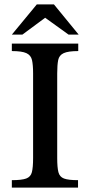

<svg xmlns="http://www.w3.org/2000/svg" viewBox="-20 -856 412 876"><path d="M336 0H34V-34Q79 -34 99.5 -41.5Q120 -49 125.5 -70.5Q131 -92 131 -135V-521Q131 -560 126 -582Q121 -604 100.5 -613.5Q80 -623 34 -623V-657H337V-623Q291 -623 270.5 -613.5Q250 -604 245.5 -582Q241 -560 241 -521V-135Q241 -92 246.5 -70.5Q252 -49 272 -41.5Q292 -34 336 -34ZM82 -698H34L148 -836H226L339 -698H293L186 -775Z"/></svg>

Font: STIX Two Text Medium
Style: Regular
Weight: 500
Designer: Ross Mills, John Hudson & Paul Hanslow, Tiro Typeworks Ltd; with prior portions MicroPress Inc., and Coen Hoffman.
Foundry: Tiro Typeworks Ltd
Version: Version 2.13 b171